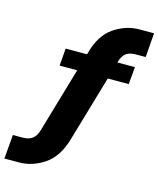

<svg xmlns="http://www.w3.org/2000/svg" viewBox="-147 -808 896 1087"><g transform="rotate(15 301.5 -265.0)"><path d="M462 -506 461 -504H564L555 -402H432L320 -19Q289 91 218.5 139Q148 187 68 187H-16L-4 46H51Q91 46 112 28.5Q133 11 142 -23L253 -402H150L158 -504H283L285 -510Q314 -621 384.5 -669Q455 -717 535 -717H619L608 -575H552Q512 -575 491.5 -558Q471 -541 462 -506Z"/></g></svg>

Font: Muli Black
Style: Italic
Weight: 900
Italic angle: -4.541°
Designer: Vernon Adams
Foundry: Vernon Adams
Version: Version 2.001